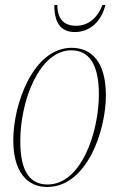

<svg xmlns="http://www.w3.org/2000/svg" viewBox="-20 -737 476 767"><path d="M279 -609C340 -609 385 -652 401 -717H389C368 -662 330 -634 284 -634C235 -634 209 -662 209 -717H197C197 -648 221 -609 279 -609ZM168 10C327 10 403 -214 403 -356C403 -492 344 -546 266 -546C112 -546 33 -320 33 -177C33 -50 89 10 168 10ZM170 0C103 0 61 -47 61 -173C61 -333 136 -536 265 -536C334 -536 375 -482 375 -361C375 -209 305 0 170 0Z"/></svg>

Font: Noto Serif Display Condensed Thin
Style: Italic
Weight: 100
Width: 3
Italic angle: -12°
Designer: Monotype Design Team
Foundry: Monotype Imaging Inc.
Version: Version 2.009